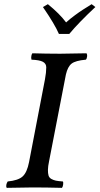

<svg xmlns="http://www.w3.org/2000/svg" viewBox="-20 -904 480 926"><path d="M297.9 -544.9 216.8 -127Q211.4 -101.6 211.2 -85Q210.9 -68.4 214.1 -57.6Q217.3 -46.9 227.5 -41Q237.8 -35.2 249.8 -32.7Q261.7 -30.3 283.2 -28.8Q286.1 -24.4 284.4 -13.2Q282.7 -2 278.8 2Q202.6 0 137.2 0Q94.2 0 12.2 2Q8.8 -3.9 10.5 -12.7Q12.2 -21.5 17.1 -28.8Q67.9 -33.7 89.1 -53Q110.4 -72.3 120.1 -122.1L196.8 -521Q203.1 -554.7 203.1 -579.1Q203.1 -597.2 186.8 -606Q170.4 -614.7 131.8 -616.2Q129.4 -625.5 131.3 -634.8Q133.3 -644 136.2 -647Q204.6 -645 258.8 -645H275.9Q314.9 -645 397 -647Q401.4 -641.1 399.9 -630.6Q398.4 -620.1 394 -616.2Q344.2 -611.8 325.4 -597.2Q306.6 -582.5 297.9 -544.9ZM314 -740.2H264.2Q244.1 -787.1 187 -870.1L210.9 -883.8Q267.6 -837.9 298.8 -795.9Q318.8 -814 341.8 -830.8Q364.7 -847.7 378.9 -856.7Q393.1 -865.7 421.9 -883.8L439.9 -870.1Q359.9 -795.4 314 -740.2Z"/></svg>

Font: Common Serif Medium
Style: Italic
Weight: 500
Italic angle: -12°
Designer: Philipp H. Poll, Khaled Hosny
Foundry: Stefan Peev, Context Ltd.
Version: Version 1.026